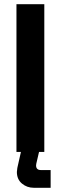

<svg xmlns="http://www.w3.org/2000/svg" viewBox="-20 -720 288 910"><path d="M190 -700V0H58V-700ZM172 -30 152 56Q151 59 151 64Q151 86 174 86H220V170H140Q108 170 84 150Q60 130 60 95Q60 91 62 77L63 72L86 -30Z"/></svg>

Font: Space Grotesk Variable
Style: Regular
Weight: 400
Designer: Florian Karsten (Space Grotesk), Colophon Foundry (Space Mono)
Foundry: Florian Karsten
Version: Version 1.106